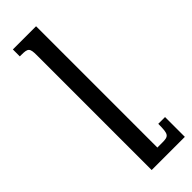

<svg xmlns="http://www.w3.org/2000/svg" viewBox="-246 -509 761 761"><g transform="rotate(-45 134.5 -128.5)"><path d="M269 124H231C231 183 226 188 188 188H162V-492H32V-453H41C78 -453 83 -448 83 -408V235H269Z"/></g></svg>

Font: Noto Serif Armenian ExtraCondensed Medium
Style: Regular
Weight: 500
Width: 2
Designer: Monotype Design Team
Foundry: Monotype Imaging Inc.
Version: Version 2.008